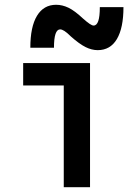

<svg xmlns="http://www.w3.org/2000/svg" viewBox="-20 -784 540 804"><path d="M247 0V-426H77V-520H357V0ZM389 -574Q364 -574 338 -587Q312 -600 276 -632Q260 -648 249.5 -654.5Q239 -661 232 -661Q219 -661 212.5 -642Q206 -623 206 -584H107Q107 -672 135 -718Q163 -764 215 -764Q241 -764 267 -751.5Q293 -739 328 -706Q345 -691 355.5 -684Q366 -677 372 -677Q385 -677 391.5 -696Q398 -715 398 -754H497Q497 -667 469.5 -620.5Q442 -574 389 -574Z"/></svg>

Font: M PLUS Code Latin Medium
Style: Regular
Weight: 500
Designer: Coji Morishita
Foundry: UNDERFOREST DESIGN
Version: Version 1.002; ttfautohint (v1.8.3)